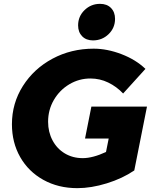

<svg xmlns="http://www.w3.org/2000/svg" viewBox="-20 -965 792 998"><path d="M455 -411H744L678 -79Q616 -37 535 -12Q454 13 382 13Q283 13 205.5 -30Q128 -73 85 -148.5Q42 -224 42 -319Q42 -428 99 -518Q156 -608 253 -660Q350 -712 467 -712Q537 -712 611.5 -683.5Q686 -655 736 -607L620 -479Q586 -515 542.5 -536Q499 -557 450 -557Q391 -557 340.5 -527Q290 -497 260 -445.5Q230 -394 230 -332Q230 -279 253 -235.5Q276 -192 317 -167.5Q358 -143 410 -143Q462 -143 531 -175L545 -245H422ZM578 -867Q578 -820 544.5 -787.5Q511 -755 463 -755Q428 -755 407 -776.5Q386 -798 386 -833Q386 -880 419.5 -912.5Q453 -945 500 -945Q536 -945 557 -923.5Q578 -902 578 -867Z"/></svg>

Font: Gontserrat
Style: Bold Italic
Weight: 700
Italic angle: -11.3°
Designer: Julieta Ulanovsky
Foundry: Julieta Ulanovsky
Version: Version 6.001